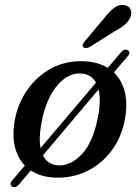

<svg xmlns="http://www.w3.org/2000/svg" viewBox="-20 -721 572 791"><path d="M30 47.5Q24 44.5 23.8 37.2Q23.5 30 30 22.5L82.5 -39Q53 -69 41.5 -115.8Q30 -162.5 40.5 -223.5Q53 -294.5 92.8 -351.2Q132.5 -408 192.8 -440Q253 -472 327.5 -468.5Q383.5 -466 424 -441.5L477.5 -504.5Q491.5 -521.5 506 -514.5Q520.5 -505.5 506 -489L449 -422.5Q481 -392 493.5 -344.5Q506 -297 495.5 -235Q482.5 -157.5 440.2 -101Q398 -44.5 336.8 -15.2Q275.5 14 204.5 10.5Q147.5 8 107 -18.5L57.5 39.5Q44.5 55.5 30 47.5ZM151 -216Q139 -153 147 -111L375.5 -380.5Q356.5 -414.5 317 -418Q262 -423 215.8 -368.8Q169.5 -314.5 151 -216ZM217 -40Q268.5 -35.5 316 -84.5Q363.5 -133.5 384 -240.5Q397 -308.5 386 -352.5L157 -81Q175.5 -43.5 217 -40ZM407 -643.5Q429 -672 449.2 -687.8Q469.5 -703.5 492.5 -700Q511.5 -697 518 -682Q524.5 -667 517 -650Q509.5 -632 493.2 -618.5Q477 -605 450.5 -591L348 -526.5Q340.5 -523.5 333.2 -523.2Q326 -523 322.5 -527.5Q318.5 -532.5 321.8 -539.2Q325 -546 330.5 -552.5Z"/></svg>

Font: Fraunces 9pt S050
Style: Italic
Weight: 400
Italic angle: -16°
Version: Version 1.000; ttfautohint (v1.8.3)